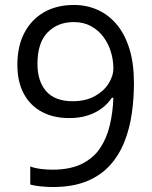

<svg xmlns="http://www.w3.org/2000/svg" viewBox="-20 -744 612 774"><path d="M520 -409Q520 -348 511.5 -287.5Q503 -227 482 -173.5Q461 -120 424 -78.5Q387 -37 330 -13.5Q273 10 192 10Q172 10 145.5 7.5Q119 5 102 0V-73Q120 -66 144.5 -63Q169 -60 191 -60Q262 -60 309 -83Q356 -106 383 -146Q410 -186 422.5 -238.5Q435 -291 437 -350H431Q416 -327 392 -308.5Q368 -290 335 -279Q302 -268 258 -268Q196 -268 149 -293Q102 -318 76 -366Q50 -414 50 -483Q50 -558 78.5 -612Q107 -666 158 -695Q209 -724 278 -724Q329 -724 373 -704.5Q417 -685 450 -646Q483 -607 501.5 -548Q520 -489 520 -409ZM277 -655Q213 -655 172 -613.5Q131 -572 131 -486Q131 -417 166 -376.5Q201 -336 273 -336Q324 -336 360.5 -355.5Q397 -375 417 -406Q437 -437 437 -469Q437 -502 427 -535Q417 -568 397 -595Q377 -622 347 -638.5Q317 -655 277 -655Z"/></svg>

Font: sinhala115
Style: Regular
Weight: 400
Designer: Jelle Bosma - Monotype Design Team
Foundry: Monotype Imaging Inc.
Version: Version 2.006